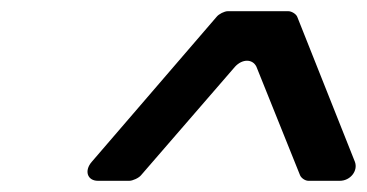

<svg xmlns="http://www.w3.org/2000/svg" viewBox="-20 -689 655 343"><path d="M367 -659 144 -400C130 -384 136 -366 155 -366H211C217 -366 228 -371 232 -376L400 -570C413 -584 431 -584 438 -570L516 -376C518 -371 525 -366 531 -366H587C606 -366 620 -384 614 -400L511 -659C509 -664 501 -669 495 -669H387C381 -669 371 -664 367 -659Z"/></svg>

Font: DIN Rundschrift
Style: MittelKursiv
Weight: 400
Version: Version 1.027